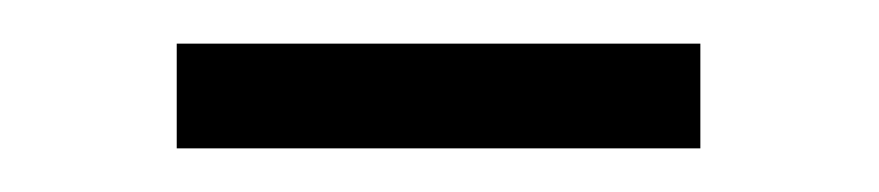

<svg xmlns="http://www.w3.org/2000/svg" viewBox="-20 -357 403 88"><path d="M61 -337H301V-289H61Z"/></svg>

Font: Fira Sans Condensed Light
Style: Regular
Weight: 300
Width: 3
Designer: bBox Type GmbH & Carrois Corporate GbR & Edenspiekermann AG
Foundry: bBox Type GmbH & Carrois Corporate GbR & Edenspiekermann AG
Version: Version 4.301